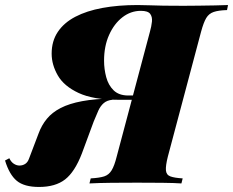

<svg xmlns="http://www.w3.org/2000/svg" viewBox="-85 -728 925 762"><path d="M510 -602Q516 -623 518 -642Q520 -661 511 -673Q502 -685 474 -685Q434 -685 401 -659.5Q368 -634 348 -589.5Q328 -545 328 -487Q328 -454 336.5 -422Q345 -390 366 -369.5Q387 -349 424 -349Q442 -349 459.5 -349Q477 -349 495 -349L491 -332Q464 -332 437 -332Q410 -332 383 -332Q285 -332 227 -359Q169 -386 144.5 -428.5Q120 -471 120 -515Q120 -565 144.5 -601.5Q169 -638 214 -661.5Q259 -685 321.5 -696.5Q384 -708 461 -708Q484 -708 508 -707Q532 -706 564 -705.5Q596 -705 643 -705Q670 -705 703.5 -705.5Q737 -706 768 -706.5Q799 -707 820 -708L816 -688Q782 -687 763 -680.5Q744 -674 733.5 -656.5Q723 -639 713 -602L581 -106Q572 -70 573.5 -52Q575 -34 591 -28Q607 -22 640 -20L635 0Q607 -2 559.5 -2.5Q512 -3 459 -3Q406 -3 357 -2.5Q308 -2 270 0L275 -20Q310 -22 328.5 -28Q347 -34 358 -52Q369 -70 378 -106ZM-48 -100Q-41 -85 -30 -78Q-19 -71 -8 -71Q5 -71 15 -77.5Q25 -84 30 -98L68 -198Q80 -231 101 -256.5Q122 -282 156 -299.5Q190 -317 241 -326.5Q292 -336 364 -337L361 -332Q340 -330 327 -319Q314 -308 305.5 -289.5Q297 -271 287 -246L240 -119Q212 -46 173.5 -16Q135 14 70 14Q11 14 -18.5 -10.5Q-48 -35 -65 -91Z"/></svg>

Font: Playfair Display Black
Style: Italic
Weight: 900
Italic angle: -14°
Designer: Claus Eggers Sørensen
Foundry: Claus Eggers Sørensen
Version: Version 1.203